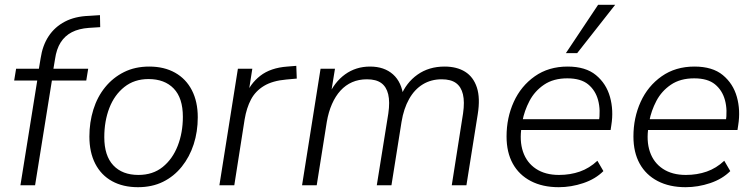

<svg xmlns="http://www.w3.org/2000/svg" viewBox="-20 -771 3136 799"><path d="M65 0 135 -436H39L47 -485H152L140 -474L149 -528Q157 -582 182.5 -620.5Q208 -659 250 -681Q292 -703 350 -705L396 -708L397 -658L350 -655Q308 -652 279 -637Q250 -622 232.5 -594.5Q215 -567 209 -525L201 -477L195 -485H347L339 -436H196L126 0Z M554 8Q492 8 446.5 -17Q401 -42 376.5 -89.5Q352 -137 352 -203Q352 -262 368.5 -315Q385 -368 417.5 -408Q450 -448 496 -471Q542 -494 601 -494Q663 -494 708.5 -468.5Q754 -443 778.5 -395.5Q803 -348 803 -283Q803 -223 786 -170.5Q769 -118 736.5 -77.5Q704 -37 658.5 -14.5Q613 8 554 8ZM556 -43Q616 -43 657 -76Q698 -109 719.5 -164Q741 -219 741 -285Q741 -363 703 -402.5Q665 -442 598 -442Q539 -442 497.5 -409Q456 -376 435 -321.5Q414 -267 414 -200Q414 -123 451.5 -83Q489 -43 556 -43Z M893 0 970 -485H1030L1012 -370H1001Q1020 -422 1063 -455.5Q1106 -489 1176 -494L1213 -497L1215 -444L1171 -440Q1114 -435 1078.5 -413.5Q1043 -392 1024.5 -357Q1006 -322 998 -274L955 0Z M1237 0 1314 -485H1374L1355 -368L1345 -369Q1371 -429 1416 -461.5Q1461 -494 1520 -494Q1579 -494 1615.5 -461.5Q1652 -429 1659 -367L1647 -369Q1670 -427 1717.5 -460.5Q1765 -494 1830 -494Q1881 -494 1915.5 -472.5Q1950 -451 1964.5 -407Q1979 -363 1968 -295L1921 0H1860L1907 -299Q1914 -347 1906.5 -378.5Q1899 -410 1877.5 -425.5Q1856 -441 1818 -441Q1774 -441 1739.5 -420Q1705 -399 1682.5 -359Q1660 -319 1651 -264L1609 0H1548L1596 -299Q1603 -347 1595.5 -378.5Q1588 -410 1566.5 -425.5Q1545 -441 1507 -441Q1473 -441 1445.5 -429Q1418 -417 1397 -394Q1376 -371 1361.5 -338Q1347 -305 1340 -264L1298 0Z M2305 8Q2238 8 2189 -17.5Q2140 -43 2114 -90Q2088 -137 2088 -203Q2088 -281 2118 -347Q2148 -413 2205.5 -453.5Q2263 -494 2342 -494Q2417 -494 2460 -458.5Q2503 -423 2518.5 -367.5Q2534 -312 2524 -250L2521 -230H2133L2140 -275H2491L2472 -262Q2480 -313 2469 -354Q2458 -395 2427.5 -420Q2397 -445 2341 -445Q2283 -445 2244 -418.5Q2205 -392 2183.5 -351Q2162 -310 2154 -267L2151 -246Q2141 -185 2156.5 -139.5Q2172 -94 2210.5 -68.5Q2249 -43 2306 -43Q2353 -43 2393 -57Q2433 -71 2466 -102L2491 -59Q2458 -26 2407.5 -9Q2357 8 2305 8ZM2335 -550 2469 -751H2540L2382 -550Z M2833 8Q2766 8 2717 -17.5Q2668 -43 2642 -90Q2616 -137 2616 -203Q2616 -281 2646 -347Q2676 -413 2733.5 -453.5Q2791 -494 2870 -494Q2945 -494 2988 -458.5Q3031 -423 3046.5 -367.5Q3062 -312 3052 -250L3049 -230H2661L2668 -275H3019L3000 -262Q3008 -313 2997 -354Q2986 -395 2955.5 -420Q2925 -445 2869 -445Q2811 -445 2772 -418.5Q2733 -392 2711.5 -351Q2690 -310 2682 -267L2679 -246Q2669 -185 2684.5 -139.5Q2700 -94 2738.5 -68.5Q2777 -43 2834 -43Q2881 -43 2921 -57Q2961 -71 2994 -102L3019 -59Q2986 -26 2935.5 -9Q2885 8 2833 8Z"/></svg>

Font: Nunito Sans 12pt Light
Style: Italic
Weight: 300
Italic angle: -9°
Designer: Vernon Adams
Foundry: Vernon Adams
Version: Version 3.101;gftools[0.9.27]